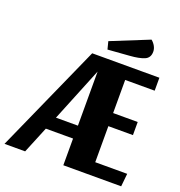

<svg xmlns="http://www.w3.org/2000/svg" viewBox="-152 -976 1032 1101"><g transform="rotate(20 364.0 -425.0)"><path d="M522 -379H672V-299H522V-79H717L709 0H356V-163H190L123 0H-3L292 -660H702V-581H522ZM357 -572 223 -242H357ZM618 -788Q618 -750 586.5 -737Q555 -724 499 -720L367 -710L355 -757L585 -850Q600 -838 609 -821.5Q618 -805 618 -788Z"/></g></svg>

Font: Sansita
Style: Bold
Weight: 700
Designer: Pablo Cosgaya
Foundry: Omnibus-Type
Version: Version 1.006